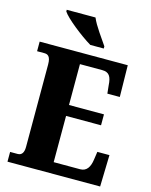

<svg xmlns="http://www.w3.org/2000/svg" viewBox="-135 -1017 867 1103"><g transform="rotate(15 298.5 -465.5)"><path d="M305 -771H385V-784C360 -822 311 -886 293 -931H122V-921C144 -886 244 -807 305 -771ZM19 0H570L575 -188H503L496 -140C490 -96 472 -66 434 -66H276V-341H484V-406H276V-649H408C450 -649 464 -626 467 -574L472 -526H546L543 -714H19V-657H62C81 -657 100 -650 100 -600V-109C100 -76 88 -58 64 -58H19Z"/></g></svg>

Font: Noto Serif Khmer Condensed Black
Style: Regular
Weight: 900
Width: 3
Designer: Danh Hong and the Monotype Design Team
Foundry: Monotype Imaging Inc.
Version: Version 2.004